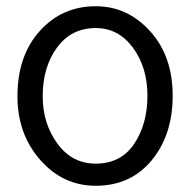

<svg xmlns="http://www.w3.org/2000/svg" viewBox="-20 -575 611 616"><path d="M287 21Q182 21 109 -62Q36 -145 36 -266Q36 -396 107.5 -475.5Q179 -555 287 -555Q389 -555 461.5 -475Q534 -395 534 -268Q534 -142 466.5 -60.5Q399 21 287 21ZM287 -50Q368 -50 410.5 -113.5Q453 -177 453 -268Q453 -359 406.5 -422Q360 -485 287 -485Q209 -485 163 -422.5Q117 -360 117 -266Q117 -179 164 -114.5Q211 -50 287 -50Z"/></svg>

Font: Hoogli Semibold
Style: Regular
Weight: 600
Designer: Anand Singh Naorem
Foundry: Brand New Type
Version: Version 1.00 b007